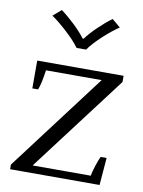

<svg xmlns="http://www.w3.org/2000/svg" viewBox="-84 -797 638 856"><g transform="rotate(10 235.0 -369.5)"><path d="M89 -707 126 -739Q156 -717 188 -686.5Q220 -656 239 -630H244Q263 -656 294.5 -686.5Q326 -717 356 -739L394 -707Q362 -686 323 -650Q284 -614 263 -584H220Q199 -613 160 -649Q121 -685 89 -707ZM22 -21 355 -462H103Q94 -398 83 -372H57V-498H448V-470L118 -34H381Q384 -52 393.5 -81Q403 -110 410 -124H437L427 0H22Z"/></g></svg>

Font: Trirong
Style: Regular
Weight: 400
Designer: Katatrad Team
Foundry: CadsonDemak
Version: Version 1.001